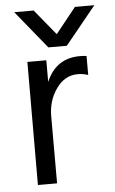

<svg xmlns="http://www.w3.org/2000/svg" viewBox="-52 -751 471 788"><g transform="rotate(-5 183.5 -357.5)"><path d="M240 -559H164L37 -715H117L203 -610L287 -715H367ZM151 -507V-418Q191 -512 289 -512Q307 -512 317 -510V-432Q296 -439 274 -439Q221 -439 186 -390Q151 -341 151 -277V0H72L73 -507Z"/></g></svg>

Font: Hind Regular
Style: Regular
Weight: 400
Designer: Manushi Parikh, Satya Rajpurohit
Foundry: Indian Type Foundry
Version: Version 1.201;PS 1.0;hotconv 1.0.78;makeotf.lib2.5.61930; tt